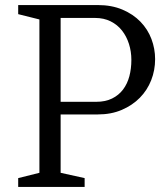

<svg xmlns="http://www.w3.org/2000/svg" viewBox="-20 -740 665 760"><path d="M361 -337H220V-669H356Q391 -669 418 -655.5Q445 -642 463 -619Q481 -596 490.5 -566Q500 -536 500 -503Q500 -468 492 -438Q484 -408 467 -385.5Q450 -363 423.5 -350Q397 -337 361 -337ZM220 -287H367Q420 -287 462 -305Q504 -323 533.5 -353Q563 -383 578.5 -422.5Q594 -462 594 -506Q594 -547 579.5 -585.5Q565 -624 536 -654Q507 -684 464.5 -702Q422 -720 367 -720H52V-684L136 -663V-56L52 -35V0H315V-35L220 -56Z"/></svg>

Font: GradeGX
Style: Regular
Weight: 100
Width: 1
Designer: Adam Twardoch
Foundry: Adam Twardoch
Version: Version 2.002; DEVELOPMENT